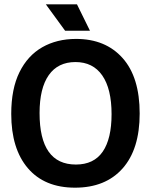

<svg xmlns="http://www.w3.org/2000/svg" viewBox="-20 -854 698 888"><path d="M327 14Q186 14 109 -76Q32 -166 32 -327Q32 -443 70 -520Q108 -597 175.5 -635.5Q243 -674 332 -674Q468 -674 547 -585.5Q626 -497 626 -329Q626 -164 547 -75Q468 14 327 14ZM331 -93Q414 -93 455 -152.5Q496 -212 496 -326Q496 -443 453 -505Q410 -567 329 -567Q248 -567 205.5 -506.5Q163 -446 163 -331Q163 -93 331 -93ZM281 -712 192 -834H336L396 -712Z"/></svg>

Font: Bricolage Grotesque 96pt SemiBold
Style: Regular
Weight: 600
Designer: Mathieu Triay
Foundry: Atelier Triay
Version: Version 1.001; ttfautohint (v1.8.4.7-5d5b);gftools[0.9.33.de